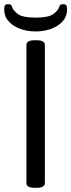

<svg xmlns="http://www.w3.org/2000/svg" viewBox="-29 -894 340 916"><path d="M137 2Q97 2 97 -20V-680Q97 -702 137 -702H145Q185 -702 185 -680V-20Q185 2 145 2ZM141 -744Q101 -744 67 -756.5Q33 -769 12 -792.5Q-9 -816 -9 -849Q-9 -864 -5 -869Q-1 -874 9 -874Q17 -874 21.5 -872Q26 -870 28 -862Q34 -843 57 -826.5Q80 -810 141 -810Q202 -810 225 -826.5Q248 -843 254 -862Q256 -870 261 -872Q266 -874 273 -874Q283 -874 287 -869Q291 -864 291 -849Q291 -816 270 -792.5Q249 -769 215 -756.5Q181 -744 141 -744Z"/></svg>

Font: Asap
Style: Regular
Weight: 400
Designer: Pablo Cosgaya
Foundry: Omnibus-Type
Version: Version 3.001